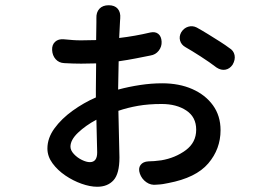

<svg xmlns="http://www.w3.org/2000/svg" viewBox="-20 -651 1040 733"><path d="M672 -528Q682 -544 698.5 -549Q715 -554 731 -546Q751 -535 774.5 -520.5Q798 -506 820 -492Q842 -478 855 -468Q872 -458 875.5 -440.5Q879 -423 868 -404Q857 -388 840.5 -385Q824 -382 807 -393Q781 -413 746 -435.5Q711 -458 688 -471Q672 -480 667.5 -496Q663 -512 672 -528ZM348 -194Q307 -172 278 -144.5Q249 -117 249 -91Q249 -77 262 -63Q275 -49 292.5 -40.5Q310 -32 323 -32Q351 -32 351 -69ZM179 -460Q178 -480 190.5 -491.5Q203 -503 224 -501Q247 -499 259 -498Q271 -497 290 -497L347 -498L348 -566Q348 -571 348 -575Q348 -579 348 -581Q347 -604 359.5 -617.5Q372 -631 395 -631Q418 -631 429.5 -617.5Q441 -604 439 -581Q439 -578 438.5 -574.5Q438 -571 438 -566L435 -506Q495 -513 554 -527Q573 -531 584.5 -521.5Q596 -512 597 -492Q598 -473 586 -457.5Q574 -442 554 -439Q529 -434 498.5 -428Q468 -422 433 -417L431 -311V-309Q472 -320 515 -326.5Q558 -333 599 -333Q664 -333 714 -311Q764 -289 793 -249Q822 -209 822 -154Q822 -82 775 -27Q728 28 622 48Q597 53 592 53Q587 53 578 54Q556 57 538.5 44.5Q521 32 514 12Q507 -8 516.5 -21Q526 -34 547 -35Q557 -35 569 -36Q581 -37 596 -39Q649 -48 689 -77.5Q729 -107 729 -156Q729 -204 691.5 -229Q654 -254 597 -254Q547 -254 507 -247Q467 -240 432 -228L436 -50Q436 12 413.5 37Q391 62 351 62Q324 62 291.5 50.5Q259 39 229.5 19Q200 -1 180.5 -27.5Q161 -54 161 -84Q161 -124 188 -161Q215 -198 257.5 -228.5Q300 -259 346 -279V-308L347 -409L290 -408Q277 -408 259 -408.5Q241 -409 225 -410Q205 -411 192.5 -425Q180 -439 179 -460Z"/></svg>

Font: Chiron GoRound TC M
Style: Regular
Weight: 500
Designer: Ryoko NISHIZUKA 西塚涼子 (kana, bopomofo & ideographs); Paul D. Hunt (Latin, Greek & Cyrillic); Sandoll Communications 산돌커뮤니
Foundry: Adobe
Version: Version 1.000;hotconv 1.1.1;makeotfexe 2.6.0